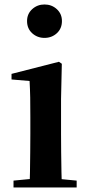

<svg xmlns="http://www.w3.org/2000/svg" viewBox="-20 -821 389 841"><path d="M39.2 0V-29.9L145.8 -40.2H207.8L315.8 -29.9V0ZM109.6 0Q110.6 -25.5 111.3 -67.4Q111.9 -109.4 112.4 -154.8Q112.9 -200.3 112.9 -234.8V-308Q112.9 -358.3 112.3 -394.3Q111.6 -430.4 109.6 -466.2L30.5 -472.9V-497.4L238.1 -550.4L250.8 -541.7L247.4 -387.9V-234.8Q247.4 -200.3 247.9 -154.8Q248.4 -109.4 249.2 -67.4Q250.1 -25.5 251.1 0ZM174.8 -655Q143.6 -655 121 -675.4Q98.5 -695.9 98.5 -728.8Q98.5 -760.3 121 -780.9Q143.6 -801.4 174.8 -801.4Q206.5 -801.4 228.9 -780.9Q251.3 -760.3 251.3 -728.8Q251.3 -695.9 228.9 -675.4Q206.5 -655 174.8 -655Z"/></svg>

Font: Noto Serif JP
Style: Regular
Weight: 200
Designer: Ryoko NISHIZUKA 西塚涼子 (kana & ideographs); Frank Grießhammer (Latin, Greek & Cyrillic); Wenlong ZHANG 张文龙 (bopomofo); San
Foundry: Adobe
Version: Version 2.001;hotconv 1.1.0;makeotfexe 2.6.0